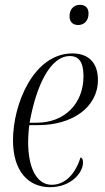

<svg xmlns="http://www.w3.org/2000/svg" viewBox="-20 -768 436 798"><path d="M305 -664C328 -664 348 -680 348 -712C348 -738 332 -748 312 -748C288 -748 269 -731 269 -700C269 -675 285 -664 305 -664ZM188 10C275 10 325 -50 325 -92C325 -106 321 -112 315 -114C295 -51 255 0 195 0C134 0 97 -67 97 -178C97 -202 100 -238 102 -248H140C279 -248 387 -321 387 -436C387 -506 349 -546 281 -546C120 -546 34 -336 34 -185C34 -56 98 10 188 10ZM133 -258H103C131 -415 190 -535 270 -535C308 -535 327 -510 327 -451C327 -337 248 -258 133 -258Z"/></svg>

Font: Noto Serif Display Condensed Light
Style: Italic
Weight: 300
Width: 3
Italic angle: -12°
Designer: Monotype Design Team
Foundry: Monotype Imaging Inc.
Version: Version 2.009